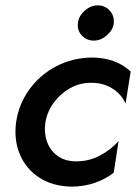

<svg xmlns="http://www.w3.org/2000/svg" viewBox="-20 -684 510 714"><path d="M270 -600Q273 -625 296 -645Q319 -665 346 -664Q372 -663 389 -643.5Q406 -624 403 -597Q400 -572 376.5 -552Q353 -532 327 -533Q300 -534 283 -553.5Q266 -573 270 -600ZM149 -230Q143 -191 154.5 -158Q166 -125 193 -105Q220 -85 260 -84Q309 -83 351.5 -105.5Q394 -128 421 -160L403 -42Q373 -18 332.5 -4Q292 10 246 10Q177 9 127 -23Q77 -55 54 -109.5Q31 -164 40 -230Q50 -298 90 -352.5Q130 -407 190 -438Q250 -469 321 -470Q410 -470 466 -418L447 -299Q431 -335 396 -356Q361 -377 317 -376Q276 -376 240.5 -356Q205 -336 180.5 -303Q156 -270 149 -230Z"/></svg>

Font: Jost* Medium
Style: Italic
Weight: 500
Italic angle: -10°
Version: Version 3.7